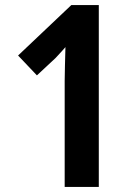

<svg xmlns="http://www.w3.org/2000/svg" viewBox="-20 -734 541 754"><path d="M368 0V-714H260L51 -516L125 -438L198 -506C212 -521 237 -548 237 -549C236 -508 234 -444 234 -417V0Z"/></svg>

Font: Noto Sans Sinhala Condensed
Style: Bold
Weight: 700
Width: 3
Designer: Jelle Bosma - Monotype Design Team
Foundry: Monotype Imaging Inc.
Version: Version 2.006